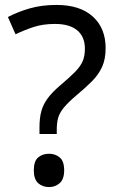

<svg xmlns="http://www.w3.org/2000/svg" viewBox="-20 -744 474 778"><path d="M140 -228Q140 -266 147.5 -293.5Q155 -321 173.5 -346Q192 -371 224 -398Q263 -431 284.5 -453Q306 -475 315 -496Q324 -517 324 -547Q324 -595 293 -621Q262 -647 203 -647Q154 -647 116 -634.5Q78 -622 43 -605L12 -675Q52 -696 100.5 -710Q149 -724 209 -724Q304 -724 356 -677Q408 -630 408 -549Q408 -504 393.5 -472.5Q379 -441 352.5 -414.5Q326 -388 290 -358Q257 -330 239.5 -309Q222 -288 216 -267.5Q210 -247 210 -218V-201H140ZM117 -54Q117 -91 134.5 -106Q152 -121 179 -121Q204 -121 222 -106Q240 -91 240 -54Q240 -18 222 -2Q204 14 179 14Q152 14 134.5 -2Q117 -18 117 -54Z"/></svg>

Font: Noto Sans Deseret
Style: Regular
Weight: 400
Designer: Monotype Design Team
Foundry: Monotype Imaging Inc.
Version: Version 2.001; ttfautohint (v1.8.4.7-5d5b)